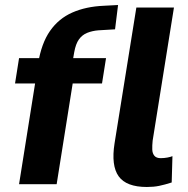

<svg xmlns="http://www.w3.org/2000/svg" viewBox="-20 -735 752 766"><path d="M56 0 120 -402H40L56 -503H197L125 -440L132 -481Q145 -562 179.5 -611.5Q214 -661 268.5 -685Q323 -709 394 -712L451 -715L439 -618L372 -614Q348 -612 328 -604Q308 -596 295 -578Q282 -560 276 -526L267 -474L239 -503H403L387 -402H270L206 0ZM566 11Q484 11 453.5 -31.5Q423 -74 437 -163L524 -705H674L589 -174Q587 -154 587.5 -138.5Q588 -123 596 -113.5Q604 -104 621 -104Q635 -104 648 -106.5Q661 -109 668 -112L665 -7Q637 2 615 6.5Q593 11 566 11Z"/></svg>

Font: Nunito Sans 7pt Condensed ExtraBold
Style: Italic
Weight: 800
Width: 3
Italic angle: -9°
Designer: Vernon Adams
Foundry: Vernon Adams
Version: Version 3.101;gftools[0.9.27]